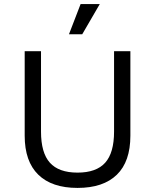

<svg xmlns="http://www.w3.org/2000/svg" viewBox="-20 -911 760 941"><path d="M375 -891H469L383 -743H318ZM619 -660V-246Q619 -119 552.5 -54.5Q486 10 360 10Q234 10 167.5 -55Q101 -120 101 -246V-660H181V-266Q181 -162 224.5 -113.5Q268 -65 360 -65Q452 -65 495.5 -113.5Q539 -162 539 -266V-660Z"/></svg>

Font: Work Sans
Style: Regular
Weight: 400
Designer: Wei Huang
Foundry: Wei Huang
Version: Version 1.032;PS 001.032;hotconv 1.0.70;makeotf.lib2.5.58329